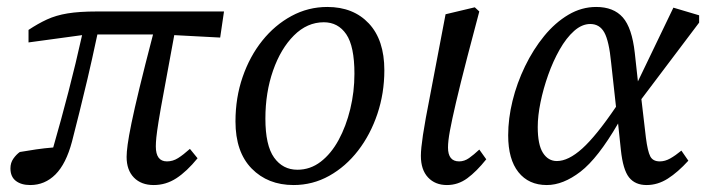

<svg xmlns="http://www.w3.org/2000/svg" viewBox="-20 -519 2030 552"><path d="M62 -397V-433Q89 -451 115 -463Q141 -475 174.5 -480.5Q208 -486 258 -486H624L613 -411L481 -418Q463 -319 452 -260.5Q441 -202 436 -170.5Q431 -139 429.5 -124Q428 -109 428 -98Q428 -55 460 -55Q477 -55 492 -64.5Q507 -74 526 -91L548 -64Q517 -26 487 -6.5Q457 13 422 13Q386 13 365 -8.5Q344 -30 344 -68Q344 -81 347 -103.5Q350 -126 358 -165Q366 -204 381 -266Q396 -328 420 -420H260Q244 -345 231.5 -292Q219 -239 208.5 -197Q198 -155 187 -112Q170 -48 139.5 -17.5Q109 13 67 13Q41 13 25.5 1Q10 -11 10 -35Q10 -51 18.5 -63Q27 -75 37 -82Q60 -86 84 -89.5Q108 -93 133 -95Q156 -175 177 -256Q198 -337 216 -418Z M824 13Q750 13 703.5 -34.5Q657 -82 657 -170Q657 -238 677.5 -297.5Q698 -357 734 -402Q770 -447 818 -473Q866 -499 921 -499Q996 -499 1040.5 -451.5Q1085 -404 1085 -317Q1085 -251 1065 -191.5Q1045 -132 1009.5 -86Q974 -40 926.5 -13.5Q879 13 824 13ZM835 -31Q872 -31 902 -54Q932 -77 953.5 -116.5Q975 -156 987 -205.5Q999 -255 999 -307Q999 -386 975.5 -420.5Q952 -455 911 -455Q863 -455 825 -417Q787 -379 765 -316Q743 -253 743 -178Q743 -101 768 -66Q793 -31 835 -31Z M1265 13Q1231 13 1210.5 -9Q1190 -31 1190 -71Q1190 -91 1196 -131Q1202 -171 1217 -247L1261 -478L1345 -498L1358 -486L1324 -357Q1303 -276 1291 -224.5Q1279 -173 1273.5 -143Q1268 -113 1268 -95Q1268 -55 1300 -55Q1315 -55 1328.5 -64.5Q1342 -74 1358 -89L1378 -61Q1350 -26 1323.5 -6.5Q1297 13 1265 13Z M1526 -154Q1526 -103 1541 -79.5Q1556 -56 1581 -56Q1614 -56 1654 -92Q1694 -128 1751 -212L1737 -339Q1731 -401 1717.5 -425.5Q1704 -450 1677 -450Q1653 -450 1630.5 -430Q1608 -410 1589 -376.5Q1570 -343 1556 -303.5Q1542 -264 1534 -225Q1526 -186 1526 -154ZM1552 13Q1500 13 1470.5 -24Q1441 -61 1441 -130Q1441 -178 1453.5 -229Q1466 -280 1489.5 -328.5Q1513 -377 1544.5 -415.5Q1576 -454 1614 -476.5Q1652 -499 1694 -499Q1744 -499 1770.5 -469Q1797 -439 1805 -367L1814 -285L1916 -497L1990 -475V-454L1824 -234L1837 -123Q1842 -84 1849.5 -69.5Q1857 -55 1877 -55Q1892 -55 1907 -63.5Q1922 -72 1939 -86L1959 -57Q1929 -24 1900 -5.5Q1871 13 1839 13Q1806 13 1788.5 -9Q1771 -31 1765 -88L1757 -164Q1699 -64 1649 -25.5Q1599 13 1552 13Z"/></svg>

Font: Source Serif 4 SmText
Style: Italic
Weight: 400
Italic angle: -12°
Designer: Frank Grießhammer
Foundry: Adobe
Version: Version 4.005;hotconv 1.1.0;makeotfexe 2.6.0